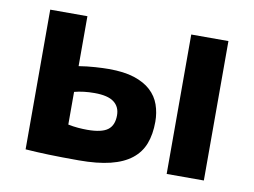

<svg xmlns="http://www.w3.org/2000/svg" viewBox="-63 -615 941 712"><g transform="rotate(10 407.5 -259.0)"><path d="M212 -117Q231 -113 249.5 -111.5Q268 -110 284 -110Q338 -110 361 -127Q384 -144 384 -182Q384 -214 361 -231.5Q338 -249 288 -249Q246 -249 212 -240ZM212 -337Q243 -342 273.5 -344Q304 -346 325 -346Q382 -346 420.5 -333.5Q459 -321 483 -299Q507 -277 517.5 -247Q528 -217 528 -183Q528 -136 514.5 -100.5Q501 -65 470.5 -41Q440 -17 391.5 -5Q343 7 273 7Q207 7 159.5 5.5Q112 4 72 1V-525H212ZM603 -525H743V0H603Z"/></g></svg>

Font: PT Sans Caption
Style: Bold
Weight: 700
Designer: A.Korolkova, O.Umpeleva, V.Yefimov
Foundry: ParaType Ltd
Version: Version 2.003W OFL